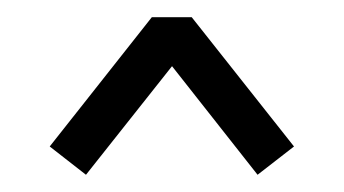

<svg xmlns="http://www.w3.org/2000/svg" viewBox="-20 -686 401 224"><path d="M323 -515.1 203.7 -665.9H157.1L38 -515.1L80.3 -482.1L180.7 -608.8L280.5 -482.1Z"/></svg>

Font: Estedad-VF-FD Black
Style: Regular
Weight: 900
Designer: Amin Abedi
Version: Version 4.000